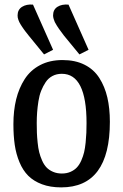

<svg xmlns="http://www.w3.org/2000/svg" viewBox="-20 -790 534 832"><path d="M123 -770 210 -574.2 170.9 -554.2 104 -636.2Q103 -637.7 97.2 -645Q91.3 -652.3 89.6 -654.5Q87.9 -656.7 82.8 -663.8Q77.6 -670.9 75.7 -674.1Q73.7 -677.2 69.6 -683.6Q65.4 -689.9 63.7 -694.1Q62 -698.2 59.8 -703.6Q57.6 -709 56.9 -713.9Q56.2 -718.8 56.2 -723.1Q56.2 -748 75.4 -760.3Q94.7 -772.5 123 -770ZM276.9 -770 363.8 -574.2 324.2 -554.2 256.8 -636.2Q255.4 -638.2 247.1 -649.4Q238.8 -660.6 235.8 -664.6Q232.9 -668.5 226.6 -678.5Q220.2 -688.5 217.5 -694.3Q214.8 -700.2 212.4 -708.3Q210 -716.3 210 -723.1Q210 -748.5 229 -760.5Q248 -772.5 276.9 -770ZM251 -529.8Q306.2 -529.8 346.4 -509.5Q386.7 -489.3 410.4 -452.1Q434.1 -415 445.1 -367.9Q456.1 -320.8 456.1 -262.2Q456.1 22 245.1 22Q197.8 22 161.9 8.5Q126 -4.9 102.5 -28.3Q79.1 -51.8 64.5 -86.9Q49.8 -122.1 43.9 -162.1Q38.1 -202.1 38.1 -252Q38.1 -310.5 50 -359.4Q62 -408.2 86.9 -447Q111.8 -485.8 153.6 -507.8Q195.3 -529.8 251 -529.8ZM355 -256.8Q355 -470.2 248 -470.2Q225.1 -470.2 207.3 -460.7Q189.5 -451.2 178 -434.1Q166.5 -417 158.4 -396.7Q150.4 -376.5 146.5 -351.1Q142.6 -325.7 140.9 -303.5Q139.2 -281.2 139.2 -256.8Q139.2 -232.9 139.9 -214.6Q140.6 -196.3 143.1 -172.1Q145.5 -147.9 149.9 -130.4Q154.3 -112.8 162.4 -94.5Q170.4 -76.2 181.6 -64.5Q192.9 -52.7 210 -45.4Q227.1 -38.1 248 -38.1Q269 -38.1 285.6 -45.4Q302.2 -52.7 313.2 -64.5Q324.2 -76.2 332.3 -94.5Q340.3 -112.8 344.5 -130.4Q348.6 -147.9 351.1 -172.1Q353.5 -196.3 354.2 -214.6Q355 -232.9 355 -256.8Z"/></svg>

Font: Sansita Light
Style: Regular
Weight: 300
Designer: Pablo Cosgaya
Foundry: Omnibus-Type
Version: Version 1.006;hotconv 1.0.109;makeotfexe 2.5.65596